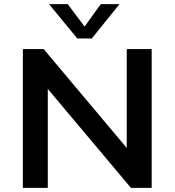

<svg xmlns="http://www.w3.org/2000/svg" viewBox="-20 -904 840 924"><path d="M710 -668V0H610L210 -476V0H90V-668H190L590 -192V-668ZM352 -719 216 -884H306L387 -776L465 -884H555L422 -719Z"/></svg>

Font: Madhuban Medium
Style: Regular
Weight: 500
Designer: jaikishan Patel
Foundry: MagicType
Version: Version 1.000